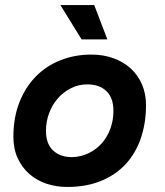

<svg xmlns="http://www.w3.org/2000/svg" viewBox="-20 -726 652 760"><path d="M558 -310Q558 -240 538 -180.5Q518 -121 479 -78Q440 -35 381.5 -10.5Q323 14 246 14Q202 14 163.5 1Q125 -12 96 -37.5Q67 -63 50 -100Q33 -137 33 -184Q33 -261 57 -321.5Q81 -382 122.5 -424Q164 -466 220.5 -488Q277 -510 342 -510Q389 -510 429 -495.5Q469 -481 497.5 -455Q526 -429 542 -392Q558 -355 558 -310ZM265 -104Q301 -105 331.5 -120Q362 -135 383.5 -159.5Q405 -184 417 -217Q429 -250 429 -287Q429 -339 401 -365.5Q373 -392 326 -392Q290 -392 260 -376.5Q230 -361 208 -335.5Q186 -310 174 -277Q162 -244 162 -208Q162 -157 190 -130.5Q218 -104 265 -104ZM405 -570H303L219 -706H353Z"/></svg>

Font: Space Mono
Style: Bold Italic
Weight: 700
Italic angle: -12°
Monospace: yes
Designer: Colophon Foundry / Benjamin Critton
Foundry: Colophon Foundry
Version: Version 1.000;PS 1.000;hotconv 1.0.81;makeotf.lib2.5.63406